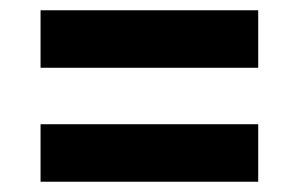

<svg xmlns="http://www.w3.org/2000/svg" viewBox="-20 -477 582 374"><path d="M59 -345V-457H483V-345ZM59 -123V-235H483V-123Z"/></svg>

Font: Firefly Display
Style: Bold
Weight: 700
Designer: Colophon Foundry, Jonny Pinhorn
Foundry: Colophon Foundry
Version: Version 1.200; ttfautohint (v1.8.3)